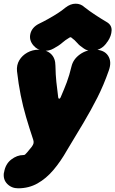

<svg xmlns="http://www.w3.org/2000/svg" viewBox="-42 -794 624 1039"><path d="M56 225Q21 225 -2.5 201.5Q-26 178 -21 141L-20 139Q-13 94 18.5 69.5Q50 45 85 45Q90 45 93.5 42.5Q97 40 105 30.5Q113 21 130 0Q138 -11 139.5 -19Q141 -27 138 -37Q116 -103 99 -161Q82 -219 70 -279Q58 -339 50 -409Q47 -442 62.5 -468Q78 -494 106 -509.5Q134 -525 166 -525Q210 -525 234 -502Q258 -479 258 -438Q259 -387 263 -350.5Q267 -314 273 -267Q274 -260 278.5 -260Q283 -260 286 -267Q306 -313 319.5 -349Q333 -385 345 -435Q354 -473 389.5 -499Q425 -525 471 -525Q521 -525 542.5 -493Q564 -461 547 -413Q519 -333 484.5 -265Q450 -197 409.5 -129Q369 -61 320 20Q286 80 247 126Q208 172 161 198.5Q114 225 56 225ZM535 -675Q563 -659 562 -629.5Q561 -600 541 -570L539 -568Q522 -541 498 -529.5Q474 -518 450.5 -519Q427 -520 411 -532Q388 -547 375.5 -562Q363 -577 345 -590Q341 -595 333 -590Q311 -577 294 -562Q277 -547 249 -532Q222 -516 191 -520Q160 -524 141 -546L139 -548Q114 -577 122.5 -611.5Q131 -646 168 -665Q191 -676 218 -691Q245 -706 270 -722Q295 -738 311 -752Q339 -774 367 -774Q395 -774 414 -756Q442 -734 474 -713Q506 -692 535 -675Z"/></svg>

Font: Winky Sans Black
Style: Italic
Weight: 900
Italic angle: -8.97852°
Designer: Simon Atzbach
Foundry: typofactur
Version: Version 1.205